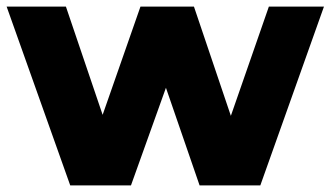

<svg xmlns="http://www.w3.org/2000/svg" viewBox="-23 -562 1002 582"><path d="M189.9 0 -2.9 -542H176.8L288.1 -213.9L402.8 -542H564.9L676.8 -210.9L792 -542H959L766.1 0H582L480 -295.9L374 0Z"/></svg>

Font: Montserrat ExtraBold
Style: Regular
Weight: 800
Designer: Julieta Ulanovsky
Foundry: Julieta Ulanovsky
Version: Version 9.000